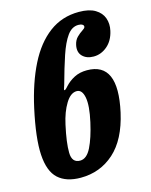

<svg xmlns="http://www.w3.org/2000/svg" viewBox="-116 -835 723 920"><g transform="rotate(-15 245.5 -375.0)"><path d="M372.5 -683.5Q374 -691.5 366.5 -696Q359 -700.5 347 -700.5Q314.5 -700.5 291.2 -668.2Q268 -636 248.5 -577.8Q229 -519.5 207.5 -441Q203.5 -428.5 201.5 -422.8Q199.5 -417 201.5 -415.5Q205.5 -413 220.5 -430.5Q240 -452 267 -466Q294 -480 330 -480Q486.5 -480 434 -242.5Q405.5 -115 335.8 -52.5Q266 10 169.5 10Q98 10 58.2 -26.2Q18.5 -62.5 13.5 -145.5Q8.5 -228.5 39.5 -370Q66 -490 110 -577.5Q154 -665 217.5 -712.5Q281 -760 365 -760Q416 -760 445.5 -742.2Q475 -724.5 485.2 -695.8Q495.5 -667 488 -633.5Q477.5 -586.5 447 -560.8Q416.5 -535 379.5 -535Q344.5 -535 324.5 -555.2Q304.5 -575.5 312 -610.5Q317 -633.5 331 -647.2Q345 -661 358 -669Q371 -677 372.5 -683.5ZM282 -235Q299.5 -313 291.8 -354.5Q284 -396 257 -396Q226.5 -396 201.8 -355.5Q177 -315 164 -255Q145 -169.5 146 -119.8Q147 -70 187.5 -70Q220.5 -70 243 -115.5Q265.5 -161 282 -235Z"/></g></svg>

Font: Besley* Condensed
Style: Bold Italic
Weight: 700
Width: 3
Italic angle: -13°
Designer: Owen Earl
Foundry: indestructible type*
Version: Version 3.000; ttfautohint (v1.8.3)